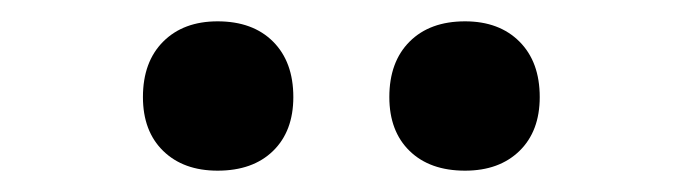

<svg xmlns="http://www.w3.org/2000/svg" viewBox="-20 -804 640 180"><path d="M416 -644Q383 -644 364 -662.5Q345 -681 345 -713Q345 -746 364 -765Q383 -784 416 -784Q448 -784 467 -765Q486 -746 486 -713Q486 -681 467 -662.5Q448 -644 416 -644ZM184 -644Q152 -644 133 -662.5Q114 -681 114 -713Q114 -746 133 -765Q152 -784 184 -784Q217 -784 236 -765Q255 -746 255 -713Q255 -681 236 -662.5Q217 -644 184 -644Z"/></svg>

Font: Maple Mono NL SemiBold
Style: Regular
Weight: 600
Monospace: yes
Designer: subframe7536
Version: Version 7.000